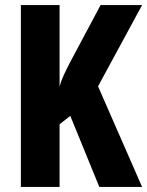

<svg xmlns="http://www.w3.org/2000/svg" viewBox="-20 -734 578 754"><path d="M538 0H370L256 -279L214 -246V0H62V-714H214V-394Q219 -414 229.5 -437Q240 -460 254 -487L375 -714H538L365 -395Z"/></svg>

Font: Noto Sans Myanmar UI ExtraCondensed ExtraBold
Style: Regular
Weight: 800
Width: 2
Designer: Monotype Design Team
Foundry: Monotype Imaging Inc.
Version: Version 2.103; ttfautohint (v1.8.4.7-5d5b)